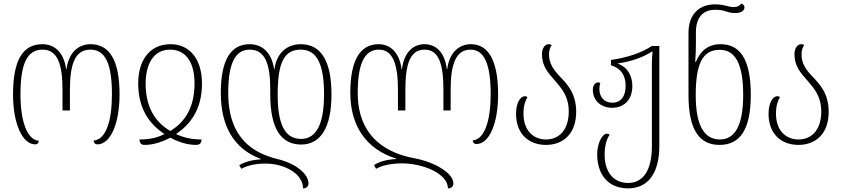

<svg xmlns="http://www.w3.org/2000/svg" viewBox="-20 -790 4647 1060"><path d="M174 7C187 7 194 -1 194 -13C128 -19 93 -124 93 -269C93 -432 127 -516 215 -516C295 -516 325 -441 325 -296V-180H366V-296C366 -441 397 -516 479 -516C563 -516 598 -435 598 -269C598 -125 566 -19 497 -14C498 -2 504 7 518 7C587 7 640 -101 640 -269C640 -458 584 -546 480 -546C417 -546 360 -505 347 -408H345C332 -506 277 -546 214 -546C107 -546 52 -460 52 -269C52 -102 106 7 174 7Z M779 10C822 10 872 -4 920 -30C968 -4 1018 10 1062 10C1086 10 1092 -3 1093 -20C1042 -20 996 -29 952 -50C1035 -106 1095 -191 1095 -327C1096 -456 1033 -546 921 -546C805 -546 742 -455 743 -327C744 -188 805 -105 888 -50C846 -28 801 -20 750 -20C751 0 759 10 779 10ZM920 -67C835 -117 785 -199 784 -327C784 -434 826 -516 919 -516C1013 -516 1055 -435 1054 -327C1053 -200 1005 -118 920 -67Z M1643 8C1746 8 1810 -80 1810 -268C1810 -453 1753 -546 1640 -546C1570 -546 1508 -503 1495 -408H1493C1480 -503 1425 -546 1358 -546C1255 -546 1199 -460 1199 -277C1199 -96 1269 31 1419 87V90C1374 92 1329 104 1301 122L1312 142C1343 125 1389 113 1444 113C1555 113 1653 171 1653 250C1671 250 1683 240 1683 222C1683 173 1619 114 1512 88C1384 57 1240 -22 1240 -277C1240 -433 1275 -516 1359 -516C1441 -516 1472 -441 1472 -298V-268C1472 -78 1533 8 1643 8ZM1640 -516C1732 -516 1769 -432 1769 -268C1769 -109 1728 -23 1642 -23C1548 -23 1513 -113 1513 -268C1513 -441 1547 -516 1640 -516Z M2580 -546C2519 -546 2461 -505 2449 -408H2447C2435 -506 2383 -546 2324 -546C2264 -546 2211 -505 2199 -408H2197C2185 -506 2129 -546 2071 -546C1969 -546 1914 -460 1914 -277C1914 -93 2004 35 2168 86V88C2118 90 2074 102 2045 121L2056 142C2087 124 2138 112 2198 112C2319 112 2453 170 2453 250C2471 250 2483 240 2483 223C2483 165 2379 104 2265 83C2133 59 1955 -21 1955 -277C1955 -432 1989 -516 2072 -516C2146 -516 2177 -441 2177 -296V-180H2218V-296C2218 -443 2247 -516 2324 -516C2399 -516 2428 -444 2428 -296V-180H2468V-296C2468 -440 2499 -516 2578 -516C2654 -516 2689 -435 2689 -269C2689 -127 2656 -20 2590 -15C2590 -4 2596 5 2611 5C2678 5 2730 -102 2730 -269C2730 -458 2675 -546 2580 -546Z M2994 10C3087 10 3161 -49 3161 -173C3161 -275 3111 -326 3070 -369C3036 -405 3011 -439 3011 -490C3011 -511 3017 -530 3026 -540C3022 -544 3017 -546 3009 -546C2987 -546 2972 -521 2972 -491C2972 -425 3006 -388 3041 -348C3079 -304 3120 -260 3120 -174C3120 -74 3068 -20 2994 -20C2926 -20 2870 -68 2870 -163C2870 -207 2880 -233 2892 -254C2887 -257 2883 -259 2878 -259C2853 -259 2829 -223 2829 -162C2829 -48 2902 10 2994 10Z M3448 250C3552 250 3620 173 3620 16V-536H3579C3517 -496 3441 -472 3353 -459V-430C3408 -413 3434 -374 3434 -316C3434 -257 3407 -223 3360 -223C3317 -223 3289 -253 3289 -300C3289 -311 3291 -321 3294 -333C3290 -334 3285 -335 3282 -335C3264 -335 3253 -317 3253 -294C3253 -238 3294 -195 3360 -195C3422 -195 3471 -236 3471 -315C3471 -369 3447 -418 3392 -438V-440C3463 -450 3527 -472 3579 -505H3583C3580 -482 3579 -460 3579 -438V17C3579 151 3530 220 3448 220C3362 220 3318 154 3318 63C3318 19 3328 -21 3346 -47C3341 -50 3337 -52 3331 -52C3304 -52 3277 2 3277 62C3277 175 3339 250 3448 250Z M3952 10C4063 10 4125 -70 4125 -267C4125 -467 4063 -546 3958 -546C3888 -546 3847 -508 3822 -449H3818C3821 -482 3822 -517 3822 -548V-612C3822 -703 3870 -736 3928 -736C3955 -736 3971 -733 3988 -727C4005 -721 4021 -718 4041 -718C4070 -718 4090 -730 4090 -749C4090 -762 4080 -769 4071 -770C4066 -760 4053 -751 4032 -751C4018 -751 4002 -754 3985 -759C3969 -763 3949 -766 3927 -766C3848 -766 3781 -719 3781 -608V-266C3781 -70 3843 10 3952 10ZM3955 -20C3866 -20 3821 -100 3821 -265C3821 -428 3854 -515 3953 -515C4039 -515 4083 -439 4083 -265C4083 -97 4037 -20 3955 -20Z M4388 10C4481 10 4555 -49 4555 -173C4555 -275 4505 -326 4464 -369C4430 -405 4405 -439 4405 -490C4405 -511 4411 -530 4420 -540C4416 -544 4411 -546 4403 -546C4381 -546 4366 -521 4366 -491C4366 -425 4400 -388 4435 -348C4473 -304 4514 -260 4514 -174C4514 -74 4462 -20 4388 -20C4320 -20 4264 -68 4264 -163C4264 -207 4274 -233 4286 -254C4281 -257 4277 -259 4272 -259C4247 -259 4223 -223 4223 -162C4223 -48 4296 10 4388 10Z"/></svg>

Font: Noto Serif Georgian Condensed ExtraLight
Style: Regular
Weight: 200
Width: 3
Designer: Monotype Design Team, Akaki Razmadze
Foundry: Google LLC
Version: Version 2.003